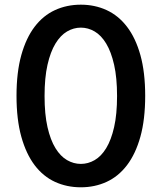

<svg xmlns="http://www.w3.org/2000/svg" viewBox="-20 -798 698 829"><path d="M329.1 10.7Q268.6 10.7 217.5 -12.7Q166.5 -36.1 129.6 -84.7Q92.8 -133.3 72 -207.8Q51.3 -282.2 51.3 -384.3Q51.3 -485.8 72 -560.1Q92.8 -634.3 129.6 -682.6Q166.5 -731 217.5 -754.4Q268.6 -777.8 329.1 -777.8Q389.2 -777.8 440.2 -754.4Q491.2 -731 528.3 -682.6Q565.4 -634.3 586.2 -560.1Q606.9 -485.8 606.9 -384.3Q606.9 -282.2 586.2 -207.8Q565.4 -133.3 528.3 -84.7Q491.2 -36.1 440.2 -12.7Q389.2 10.7 329.1 10.7ZM329.1 -90.3Q360.4 -90.3 388.7 -106.7Q417 -123 438.5 -158.2Q460 -193.4 472.7 -249Q485.4 -304.7 485.4 -383.3Q485.4 -462.4 472.7 -518.3Q460 -574.2 438.5 -609.9Q417 -645.5 388.7 -662.1Q360.4 -678.7 329.1 -678.7Q297.9 -678.7 269.5 -662.1Q241.2 -645.5 219.5 -609.9Q197.8 -574.2 185.1 -518.3Q172.4 -462.4 172.4 -383.3Q172.4 -304.7 185.1 -249Q197.8 -193.4 219.5 -158.2Q241.2 -123 269.5 -106.7Q297.9 -90.3 329.1 -90.3Z"/></svg>

Font: Tauri
Style: Regular
Weight: 400
Designer: Yvonne Schüttler
Foundry: Yvonne Schüttler
Version: Version 1.003; ttfautohint (v0.93.8-669f) -l 13 -r 13 -G 200